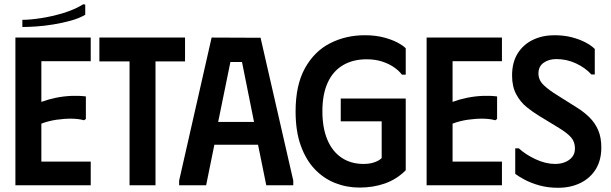

<svg xmlns="http://www.w3.org/2000/svg" viewBox="-20 -878 2895 910"><path d="M410 -700V-588H176V-395Q208 -407 244.5 -414.5Q281 -422 318 -423.5Q355 -425 387 -421V-314L378 -308Q354 -315 320 -315.5Q286 -316 248 -310.5Q210 -305 176 -292V-112H410V0H53V-700ZM375 -858 384 -856V-808Q355 -791 315 -780Q275 -769 232 -762Q189 -755 151 -752.5Q113 -750 86 -750V-784Q122 -784 174.5 -792Q227 -800 281 -816.5Q335 -833 375 -858Z M857 -700V-587H717V0H594V-587H451V-700Z M829 0V-22L983 -700L1215 -699L1370 -22V0H1242L1203 -192H996L957 0ZM1014 -300H1184L1127 -584H1072Z M1381 -350Q1381 -475 1425.5 -555Q1470 -635 1544.5 -673Q1619 -711 1709 -711Q1758 -711 1797 -701Q1836 -691 1863.5 -676.5Q1891 -662 1903 -649V-524H1885Q1871 -543 1847 -559.5Q1823 -576 1790.5 -586.5Q1758 -597 1718 -597Q1653 -597 1605.5 -569Q1558 -541 1533 -486Q1508 -431 1508 -351Q1508 -272 1531.5 -216Q1555 -160 1599 -130.5Q1643 -101 1703 -101Q1734 -101 1756.5 -109.5Q1779 -118 1789 -129V-303H1595V-411H1903V-71Q1860 -28 1804.5 -8.5Q1749 11 1684 11Q1623 11 1568.5 -10.5Q1514 -32 1472 -76Q1430 -120 1405.5 -188Q1381 -256 1381 -350Z M2359 -700V-588H2125V-395Q2157 -407 2193.5 -414.5Q2230 -422 2267 -423.5Q2304 -425 2336 -421V-314L2327 -308Q2303 -315 2269 -315.5Q2235 -316 2197 -310.5Q2159 -305 2125 -292V-112H2359V0H2002V-700Z M2830 -179Q2830 -119 2804 -76.5Q2778 -34 2731.5 -11Q2685 12 2625 12Q2576 12 2535.5 0.5Q2495 -11 2465.5 -27Q2436 -43 2422 -54V-175H2439Q2470 -146 2518 -123.5Q2566 -101 2611 -101Q2637 -101 2658 -109.5Q2679 -118 2692 -134Q2705 -150 2705 -174Q2705 -206 2686.5 -227Q2668 -248 2630 -271L2535 -329Q2505 -347 2475.5 -371Q2446 -395 2426.5 -431.5Q2407 -468 2407 -520Q2407 -583 2434 -625.5Q2461 -668 2506.5 -689.5Q2552 -711 2607 -711Q2653 -711 2689.5 -701.5Q2726 -692 2754 -677.5Q2782 -663 2799 -646V-525H2783Q2754 -557 2710 -577.5Q2666 -598 2617 -598Q2581 -598 2556.5 -580.5Q2532 -563 2532 -530Q2532 -498 2557.5 -474Q2583 -450 2621 -427L2713 -369Q2747 -348 2773.5 -322Q2800 -296 2815 -261.5Q2830 -227 2830 -179Z"/></svg>

Font: Phudu Light Medium
Style: Regular
Weight: 500
Version: Version 1.005;gftools[0.9.23]